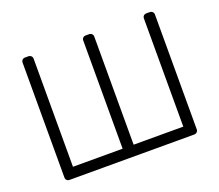

<svg xmlns="http://www.w3.org/2000/svg" viewBox="-117 -866 1179 1032"><g transform="rotate(-20 472.5 -350.0)"><path d="M116 0Q106 0 100 -6Q94 -12 94 -22V-678Q94 -688 100 -694Q106 -700 116 -700H134Q144 -700 150.5 -694Q157 -688 157 -678V-60H441V-678Q441 -688 447 -694Q453 -700 463 -700H481Q491 -700 497.5 -694Q504 -688 504 -678V-60H788V-678Q788 -688 794 -694Q800 -700 810 -700H828Q838 -700 844.5 -694Q851 -688 851 -678V-22Q851 -12 844.5 -6Q838 0 828 0Z"/></g></svg>

Font: Rubik AZ
Style: Regular
Weight: 300
Designer: Hubert and Fischer
Foundry: Hubert & Fischer
Version: Version 2.000